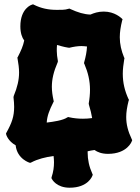

<svg xmlns="http://www.w3.org/2000/svg" viewBox="-20 -734 653 896"><path d="M595 -84C577 -122 569 -154 569 -188C569 -211 573 -235 580 -263L582 -268L580 -271C562 -310 553 -348 553 -390C553 -412 556 -434 560 -459L561 -463L559 -466C546 -498 539 -528 539 -560C539 -584 543 -610 550 -638L552 -644L547 -649C545 -650 516 -680 464 -680C438 -680 418 -673 402 -666C372 -667 343 -676 308 -692L304 -694L300 -693C283 -687 260 -688 244 -688C206 -688 172 -695 138 -712L134 -714L129 -712C127 -712 75 -695 75 -611C75 -580 83 -558 93 -545C88 -520 78 -497 63 -468L61 -465L62 -460C66 -437 69 -416 69 -396C69 -361 61 -327 44 -286L43 -280C45 -263 46 -248 46 -235C46 -190 35 -160 10 -115L8 -111L9 -106C9 -105 18 -75 53 -56C60 10 121 26 117 25L121 26L126 24C156 8 193 -1 230 -6C231 3 232 13 232 23C232 46 229 68 221 92L220 97L222 101C223 103 243 142 305 142C392 142 411 87 411 86L413 82L411 77C396 44 389 11 389 -22V-28C399 -31 410 -32 421 -34C435 -24 455 -16 484 -16C574 -16 595 -74 595 -75L597 -80ZM250 -450C247 -467 245 -482 245 -496C245 -505 245 -514 246 -524C262 -520 277 -515 296 -512L303 -511C324 -516 342 -519 360 -519C368 -519 377 -518 386 -517C385 -493 380 -469 373 -444L372 -439L374 -435C391 -395 400 -357 400 -315C400 -295 398 -273 394 -251L395 -245C402 -222 407 -202 410 -183C396 -181 381 -180 367 -180C346 -180 324 -182 302 -187L298 -188L294 -186C273 -172 230 -166 198 -162C200 -193 210 -219 229 -257L231 -261L230 -265C225 -288 222 -308 222 -329C222 -364 230 -399 249 -443L250 -446Z"/></svg>

Font: Hanalei Fill
Style: Regular
Weight: 400
Designer: Astigmatic (AOETI)
Foundry: Astigmatic (AOETI)
Version: Version 1.000